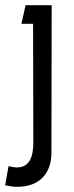

<svg xmlns="http://www.w3.org/2000/svg" viewBox="-26 -490 286 743"><path d="M173 101 174 -470H73L57 -398H102L103 60C103 114 90 158 39 158C32 158 24 157 7 153L-6 227C13 231 27 233 40 233C128 233 173 180 173 101Z"/></svg>

Font: Kreadon Medium
Style: Regular
Weight: 500
Designer: kohakuno
Foundry: StudioGnu
Version: Version 1.000;Glyphs 3.1.2 (3151)